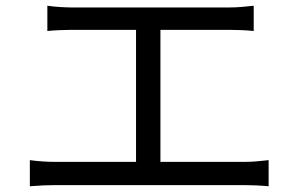

<svg xmlns="http://www.w3.org/2000/svg" viewBox="-20 -689 1040 669"><path d="M145 -669Q165 -666 189.5 -664.5Q214 -663 229 -663H779Q802 -663 824 -665Q846 -667 864 -669V-581Q845 -583 822.5 -584Q800 -585 779 -585H229Q215 -585 189.5 -584Q164 -583 145 -581ZM454 -82V-619H539V-82ZM84 -131Q106 -128 128.5 -126.5Q151 -125 172 -125H833Q856 -125 876.5 -127Q897 -129 916 -131V-40Q896 -42 872 -43Q848 -44 833 -44H172Q152 -44 129.5 -43Q107 -42 84 -40Z"/></svg>

Font: Noto Sans JP Thin
Style: Regular
Weight: 400
Version: Version 2.004-H2;hotconv 1.0.118;makeotfexe 2.5.65603